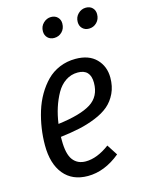

<svg xmlns="http://www.w3.org/2000/svg" viewBox="-117 -826 671 906"><g transform="rotate(-15 219.0 -373.0)"><path d="M212.9 -658.2Q193.4 -658.2 181.2 -670.4Q168.9 -682.6 168.9 -702.1Q168.9 -726.1 185.3 -741.9Q201.7 -757.8 223.1 -757.8Q242.7 -757.8 254.9 -745.6Q267.1 -733.4 267.1 -714.8Q267.1 -689.5 251.2 -673.8Q235.4 -658.2 212.9 -658.2ZM393.1 -757.8Q413.1 -757.8 425 -745.8Q437 -733.9 437 -714.8Q437 -689.9 421.1 -674.1Q405.3 -658.2 382.8 -658.2Q363.3 -658.2 351.1 -670.4Q338.9 -682.6 338.9 -702.1Q338.9 -726.1 355.2 -741.9Q371.6 -757.8 393.1 -757.8ZM283.2 -537.1Q348.6 -537.1 384.3 -500.7Q419.9 -464.4 419.9 -409.2Q419.9 -366.7 404.1 -333.3Q388.2 -299.8 362.1 -277.6Q335.9 -255.4 296.1 -239.3Q256.3 -223.1 215.3 -214.4Q174.3 -205.6 122.1 -199.2V-182.1Q122.1 -115.2 144 -86.2Q166 -57.1 206.1 -57.1Q261.7 -57.1 323.2 -103L356.9 -50.8Q280.3 12.2 198.2 12.2Q122.6 12.2 80.8 -38.8Q39.1 -89.8 39.1 -180.2Q39.1 -221.2 45.2 -262.2Q51.3 -303.2 63.7 -343.8Q76.2 -384.3 96.4 -418.9Q116.7 -453.6 142.8 -480.2Q168.9 -506.8 205.1 -522Q241.2 -537.1 283.2 -537.1ZM127 -261.2Q237.3 -274.9 288.1 -306.9Q338.9 -338.9 338.9 -405.8Q338.9 -472.2 276.9 -472.2Q244.1 -472.2 217.5 -454.3Q190.9 -436.5 173.3 -405.3Q155.8 -374 144.3 -338.4Q132.8 -302.7 127 -261.2Z"/></g></svg>

Font: Fira Sans Compressed Book
Style: Italic
Weight: 350
Width: 3
Italic angle: -8°
Designer: Carrois Corporate & Edenspiekermann AG
Foundry: Carrois Corporate GbR & Edenspiekermann AG
Version: Version 4.203;PS 004.203;hotconv 1.0.88;makeotf.lib2.5.64775